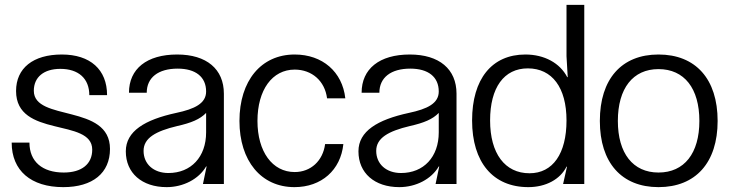

<svg xmlns="http://www.w3.org/2000/svg" viewBox="-20 -756 2996 789"><path d="M234 -532C116 -532 46 -476 46 -382C46 -187 359 -273 359 -141C359 -82 316 -47 242 -47C154 -47 101 -92 101 -170H28C28 -55 107 13 240 13C361 13 432 -45 432 -144C432 -331 119 -255 119 -383C119 -439 160 -473 228 -473C303 -473 347 -433 347 -365H420C420 -470 351 -532 234 -532Z M665 13C733 13 797 -20 827 -72H829L814 0H900V-371C900 -472 829 -532 708 -532C583 -532 510 -473 510 -375H583C583 -437 630 -474 710 -474C784 -474 827 -440 827 -380C827 -331 780 -308 704 -292C575 -264 497 -217 497 -134C497 -45 563 13 665 13ZM570 -136C570 -189 620 -217 708 -238C766 -251 802 -266 827 -292V-212C827 -111 765 -45 672 -45C611 -45 570 -82 570 -136Z M1391 -164H1316C1307 -95 1257 -49 1191 -49C1099 -49 1038 -133 1038 -259C1038 -387 1099 -470 1191 -470C1262 -470 1315 -423 1324 -352H1399C1387 -461 1305 -532 1191 -532C1053 -532 964 -424 964 -259C964 -95 1053 13 1190 13C1301 13 1380 -57 1391 -164Z M1621 13C1689 13 1753 -20 1783 -72H1785L1770 0H1856V-371C1856 -472 1785 -532 1664 -532C1539 -532 1466 -473 1466 -375H1539C1539 -437 1586 -474 1666 -474C1740 -474 1783 -440 1783 -380C1783 -331 1736 -308 1660 -292C1531 -264 1453 -217 1453 -134C1453 -45 1519 13 1621 13ZM1526 -136C1526 -189 1576 -217 1664 -238C1722 -251 1758 -266 1783 -292V-212C1783 -111 1721 -45 1628 -45C1567 -45 1526 -82 1526 -136Z M2151 13C2223 13 2282 -19 2308 -71H2310L2294 0H2381V-736H2308V-525L2313 -439H2311C2281 -497 2217 -532 2139 -532C2001 -532 1920 -431 1920 -261C1920 -89 2006 13 2151 13ZM1994 -261C1994 -396 2051 -475 2149 -475C2249 -475 2308 -396 2308 -261C2308 -125 2252 -44 2156 -44C2055 -44 1994 -125 1994 -261Z M2686 -532C2534 -532 2445 -431 2445 -259C2445 -88 2534 13 2686 13C2839 13 2929 -88 2929 -259C2929 -431 2839 -532 2686 -532ZM2519 -259C2519 -393 2581 -472 2686 -472C2792 -472 2854 -393 2854 -259C2854 -126 2792 -47 2686 -47C2581 -47 2519 -126 2519 -259Z"/></svg>

Font: Non Bureau Light
Style: Regular
Weight: 300
Designer: Jona Saucedo
Foundry: Non Foundry
Version: Version 1.000;FEAKit 1.0